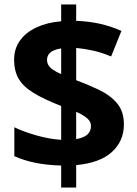

<svg xmlns="http://www.w3.org/2000/svg" viewBox="-20 -779 612 857"><path d="M253 -40Q188 -42 137 -52.5Q86 -63 44 -82V-211Q85 -191 143 -174.5Q201 -158 253 -155V-306Q176 -336 129.5 -364.5Q83 -393 63 -428Q43 -463 43 -512Q43 -562 69.5 -598.5Q96 -635 143.5 -657Q191 -679 253 -684V-759H320V-686Q376 -684 425.5 -673Q475 -662 522 -641L476 -527Q436 -544 395.5 -553Q355 -562 320 -565V-421Q374 -401 423 -377.5Q472 -354 502.5 -318Q533 -282 533 -223Q533 -150 480 -101Q427 -52 320 -42V58H253ZM320 -158Q354 -164 370 -178.5Q386 -193 386 -216Q386 -230 378.5 -240.5Q371 -251 356.5 -260.5Q342 -270 320 -280ZM253 -563Q233 -560 219 -553.5Q205 -547 197.5 -536.5Q190 -526 190 -512Q190 -498 196.5 -487.5Q203 -477 217 -467.5Q231 -458 253 -448Z"/></svg>

Font: Noto Sans Hebrew
Style: Bold
Weight: 700
Designer: Monotype Design Team
Foundry: Monotype Imaging Inc.
Version: Version 2.003